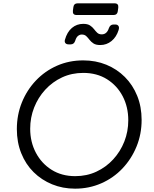

<svg xmlns="http://www.w3.org/2000/svg" viewBox="-20 -1119 921 1151"><path d="M430 12Q356 12 292.5 -14Q229 -40 181.5 -87Q134 -134 107.5 -200Q81 -266 81 -345Q81 -430 111 -504.5Q141 -579 195 -636Q249 -693 321.5 -725Q394 -757 479 -757Q554 -757 617.5 -731Q681 -705 728.5 -657.5Q776 -610 802.5 -544.5Q829 -479 829 -400Q829 -315 798.5 -240.5Q768 -166 714 -109Q660 -52 587 -20Q514 12 430 12ZM431 -63Q500 -63 558 -90Q616 -117 659 -164Q702 -211 725.5 -271Q749 -331 749 -398Q749 -478 715.5 -542Q682 -606 621.5 -644Q561 -682 479 -682Q410 -682 352 -655Q294 -628 251 -581Q208 -534 184.5 -474Q161 -414 161 -347Q161 -268 195 -203.5Q229 -139 289.5 -101Q350 -63 431 -63ZM439 -1029Q414 -1029 417 -1055L420 -1077Q423 -1099 445 -1099H667Q692 -1099 689 -1073L686 -1051Q683 -1029 661 -1029ZM581 -849Q555 -849 540.5 -858.5Q526 -868 516.5 -880.5Q507 -893 497 -902.5Q487 -912 470 -912Q458 -912 447.5 -903.5Q437 -895 431 -875Q424 -853 404 -853H391Q379 -853 372.5 -860Q366 -867 369 -880Q382 -927 411 -951.5Q440 -976 479 -976Q505 -976 519.5 -966.5Q534 -957 543.5 -944.5Q553 -932 563 -922.5Q573 -913 590 -913Q621 -913 633 -951Q641 -972 660 -972H672Q684 -972 690 -963.5Q696 -955 691 -939Q678 -897 648.5 -873Q619 -849 581 -849Z"/></svg>

Font: Pitagon Sans Text
Style: Italic
Weight: 400
Italic angle: -8°
Designer: Travis Tran
Foundry: Pitagon
Version: Version 1.001; ttfautohint (v1.8.4.7-5d5b);gftools[0.9.26]